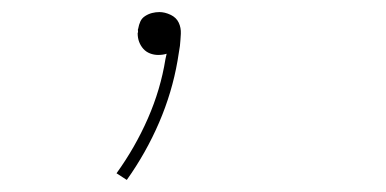

<svg xmlns="http://www.w3.org/2000/svg" viewBox="-20 -83 640 318"><path d="M190 215 173 204Q204 161 225 113Q246 65 254 15L256 6Q253 7 249.5 7.5Q246 8 242 8Q235 8 228.5 5.5Q222 3 217.5 -2Q213 -7 210.5 -13.5Q208 -20 208 -28Q209 -30 208.5 -32Q208 -34 209 -36Q210 -42 212.5 -47.5Q215 -53 220.5 -56.5Q226 -60 232 -61.5Q238 -63 244 -63Q253 -63 262.5 -58.5Q272 -54 276 -45.5Q280 -37 279.5 -27Q279 -17 278 -7L274 18Q265 70 243.5 120Q222 170 190 215Z"/></svg>

Font: Iosevka HT Thin Extended
Style: Italic
Weight: 100
Width: 7
Italic angle: -9°
Monospace: yes
Designer: Belleve Invis
Foundry: Belleve Invis
Version: Version 32.3.0; ttfautohint (v1.8.4)